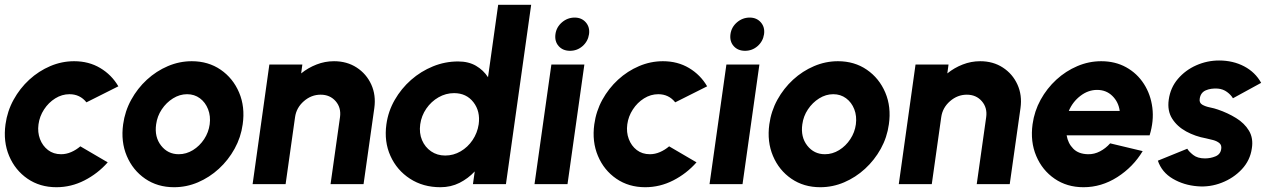

<svg xmlns="http://www.w3.org/2000/svg" viewBox="-28 -770 5330 803"><path d="M308 -158 422.5 -91Q381 -44 325.2 -15.5Q269.5 13 208 13Q139 13 87.2 -22.5Q35.5 -58 10.2 -117.8Q-15 -177.5 -5 -250Q2.5 -305 28.8 -352.8Q55 -400.5 94.5 -436.8Q134 -473 182.2 -493.5Q230.5 -514 282 -514Q343.5 -514 391.2 -485.5Q439 -457 467 -409L333.5 -342Q306.5 -376 262.5 -376Q231 -376 203 -358.5Q175 -341 156.2 -312.2Q137.5 -283.5 133 -250Q128.5 -217 139.2 -188.5Q150 -160 172.8 -142.5Q195.5 -125 227.5 -125Q249 -125 269.8 -134Q290.5 -143 308 -158Z M700 13Q631 13 579.2 -22.5Q527.5 -58 502.2 -117.8Q477 -177.5 487 -250Q494.5 -305 520.8 -352.8Q547 -400.5 586.5 -436.8Q626 -473 674.2 -493.5Q722.5 -514 774 -514Q843 -514 894.8 -478.5Q946.5 -443 972 -383Q997.5 -323 987 -250Q979.5 -195.5 953.2 -148Q927 -100.5 887.5 -64.2Q848 -28 800 -7.5Q752 13 700 13ZM719.5 -125Q751 -125 779 -142.2Q807 -159.5 825.8 -188Q844.5 -216.5 849 -250Q853.5 -284.5 842.2 -313.2Q831 -342 808 -359Q785 -376 754.5 -376Q723.5 -376 695.5 -358.5Q667.5 -341 648.5 -312.5Q629.5 -284 625 -250Q617.5 -197 645.8 -161Q674 -125 719.5 -125Z M1537.5 -318 1492.5 0H1354.5L1394 -280Q1399.5 -319.5 1375.8 -346.8Q1352 -374 1313 -374Q1274 -374 1242.8 -346.8Q1211.5 -319.5 1206 -280L1166.5 0H1028.5L1098.5 -500H1236.5L1231.5 -463Q1260.5 -486.5 1295.8 -500.2Q1331 -514 1369 -514Q1423 -514 1463.8 -487.5Q1504.5 -461 1524.8 -416.5Q1545 -372 1537.5 -318Z M2055.5 -750H2193.5L2088 0H1950L1957.5 -53Q1930 -23.5 1893.8 -5.2Q1857.5 13 1814 13Q1741.5 13 1686.8 -22.5Q1632 -58 1605 -117.8Q1578 -177.5 1588 -250Q1595.5 -304.5 1622.8 -352Q1650 -399.5 1691.2 -435.8Q1732.5 -472 1783 -492.5Q1833.5 -513 1888 -513Q1931.5 -513 1962.8 -494.8Q1994 -476.5 2013 -447ZM1834 -119.5Q1868.5 -119.5 1898.5 -137Q1928.5 -154.5 1948.5 -184.2Q1968.5 -214 1974 -250Q1981.5 -304.5 1952 -342.5Q1922.5 -380.5 1871 -380.5Q1836.5 -380.5 1806 -363Q1775.5 -345.5 1755 -315.8Q1734.5 -286 1729.5 -250Q1724.5 -213.5 1737 -184Q1749.5 -154.5 1775 -137Q1800.5 -119.5 1834 -119.5Z M2278 -500H2416L2345.5 0H2207.5ZM2356 -557.5Q2326 -557.5 2308.5 -577.2Q2291 -597 2295 -627Q2299 -656.5 2322.2 -676.5Q2345.5 -696.5 2375.5 -696.5Q2404.5 -696.5 2422 -676.5Q2439.5 -656.5 2435.5 -627Q2431 -597 2408.5 -577.2Q2386 -557.5 2356 -557.5Z M2770.5 -158 2885 -91Q2843.5 -44 2787.8 -15.5Q2732 13 2670.5 13Q2601.5 13 2549.8 -22.5Q2498 -58 2472.8 -117.8Q2447.5 -177.5 2457.5 -250Q2465 -305 2491.2 -352.8Q2517.5 -400.5 2557 -436.8Q2596.5 -473 2644.8 -493.5Q2693 -514 2744.5 -514Q2806 -514 2853.8 -485.5Q2901.5 -457 2929.5 -409L2796 -342Q2769 -376 2725 -376Q2693.5 -376 2665.5 -358.5Q2637.5 -341 2618.8 -312.2Q2600 -283.5 2595.5 -250Q2591 -217 2601.8 -188.5Q2612.5 -160 2635.2 -142.5Q2658 -125 2690 -125Q2711.5 -125 2732.2 -134Q2753 -143 2770.5 -158Z M3010 -500H3148L3077.5 0H2939.5ZM3088 -557.5Q3058 -557.5 3040.5 -577.2Q3023 -597 3027 -627Q3031 -656.5 3054.2 -676.5Q3077.5 -696.5 3107.5 -696.5Q3136.5 -696.5 3154 -676.5Q3171.5 -656.5 3167.5 -627Q3163 -597 3140.5 -577.2Q3118 -557.5 3088 -557.5Z M3402.5 13Q3333.5 13 3281.8 -22.5Q3230 -58 3204.8 -117.8Q3179.5 -177.5 3189.5 -250Q3197 -305 3223.2 -352.8Q3249.5 -400.5 3289 -436.8Q3328.5 -473 3376.8 -493.5Q3425 -514 3476.5 -514Q3545.5 -514 3597.2 -478.5Q3649 -443 3674.5 -383Q3700 -323 3689.5 -250Q3682 -195.5 3655.8 -148Q3629.5 -100.5 3590 -64.2Q3550.5 -28 3502.5 -7.5Q3454.5 13 3402.5 13ZM3422 -125Q3453.5 -125 3481.5 -142.2Q3509.5 -159.5 3528.2 -188Q3547 -216.5 3551.5 -250Q3556 -284.5 3544.8 -313.2Q3533.5 -342 3510.5 -359Q3487.5 -376 3457 -376Q3426 -376 3398 -358.5Q3370 -341 3351 -312.5Q3332 -284 3327.5 -250Q3320 -197 3348.2 -161Q3376.5 -125 3422 -125Z M4240 -318 4195 0H4057L4096.5 -280Q4102 -319.5 4078.2 -346.8Q4054.5 -374 4015.5 -374Q3976.5 -374 3945.2 -346.8Q3914 -319.5 3908.5 -280L3869 0H3731L3801 -500H3939L3934 -463Q3963 -486.5 3998.2 -500.2Q4033.5 -514 4071.5 -514Q4125.5 -514 4166.2 -487.5Q4207 -461 4227.2 -416.5Q4247.5 -372 4240 -318Z M4503.5 13Q4434.5 13 4382.8 -22.5Q4331 -58 4305.8 -117.8Q4280.5 -177.5 4290.5 -250.5Q4298 -305 4324.2 -352.8Q4350.5 -400.5 4390 -436.8Q4429.5 -473 4477.8 -493.5Q4526 -514 4577.5 -514Q4636.5 -514 4682.2 -488.5Q4728 -463 4756.2 -419Q4784.5 -375 4791.5 -319.5Q4798.5 -264 4780 -204H4433Q4438.5 -170.5 4460.8 -148Q4483 -125.5 4523 -125Q4548.5 -124.5 4572.5 -137Q4596.5 -149.5 4615 -170.5L4751 -138Q4711 -71.5 4644.8 -29.2Q4578.5 13 4503.5 13ZM4442 -306H4655Q4650 -343.5 4624.2 -368.8Q4598.5 -394 4560.5 -394Q4523 -394 4490.5 -369Q4458 -344 4442 -306Z M4980 9Q4923 4.5 4877 -22.5Q4831 -49.5 4814.5 -98L4937.5 -148Q4944 -136.5 4962.2 -122Q4980.5 -107.5 5011.5 -107.5Q5035 -107.5 5055.8 -116.2Q5076.5 -125 5079.5 -147Q5082 -163 5071.8 -171.5Q5061.5 -180 5045.8 -184.2Q5030 -188.5 5015.5 -191.5Q4971 -199.5 4933 -220.2Q4895 -241 4874.2 -274Q4853.5 -307 4860 -353Q4867 -403.5 4898.5 -440.2Q4930 -477 4975.5 -497Q5021 -517 5070.5 -517Q5129 -517 5175.5 -492.5Q5222 -468 5246.5 -423.5L5128.5 -359Q5120.5 -373 5104 -385.2Q5087.5 -397.5 5065.5 -399.5Q5036 -401.5 5014.5 -392Q4993 -382.5 4989.5 -356.5Q4987 -340 5000.2 -332.2Q5013.5 -324.5 5032.2 -320.8Q5051 -317 5065 -312Q5106.5 -298 5141.8 -276.2Q5177 -254.5 5195.8 -223Q5214.5 -191.5 5207.5 -149Q5200.5 -99.5 5165.8 -62.2Q5131 -25 5081.5 -5.8Q5032 13.5 4980 9Z"/></svg>

Font: Urbanist ExtraBold
Style: Italic
Weight: 800
Italic angle: -8°
Designer: Corey Hu
Foundry: Corey Hu
Version: Version 1.321; ttfautohint (v1.8.4.7-5d5b)